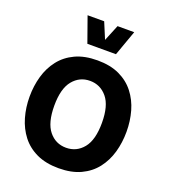

<svg xmlns="http://www.w3.org/2000/svg" viewBox="-171 -1098 1081 1226"><g transform="rotate(20 369.5 -485.5)"><path d="M210.9 -976.1H323.7L369.6 -866.2L414.6 -976.1H527.8L466.3 -804.2H272ZM370.1 -727.1Q457.5 -727.1 519.8 -697.8Q582 -668.5 621.8 -617.4Q661.6 -566.4 680.4 -500.5Q699.2 -434.6 699.2 -361.3Q699.2 -288.1 680.4 -221.9Q661.6 -155.8 621.8 -104.5Q582 -53.2 519.5 -23.9Q457 5.4 370.1 5.4Q283.2 5.4 220.7 -23.9Q158.2 -53.2 118.4 -104.5Q78.6 -155.8 59.6 -221.9Q40.5 -288.1 40.5 -361.3Q40.5 -434.6 59.3 -500.5Q78.1 -566.4 117.9 -617.4Q157.7 -668.5 220.2 -697.8Q282.7 -727.1 370.1 -727.1ZM370.1 -587.9Q299.3 -587.9 253.9 -532.5Q208.5 -477.1 208.5 -361.3Q208.5 -245.1 253.7 -189.5Q298.8 -133.8 370.1 -133.8Q441.4 -133.8 486.8 -189.5Q532.2 -245.1 532.2 -361.3Q532.2 -477.5 486.3 -532.7Q440.4 -587.9 370.1 -587.9Z"/></g></svg>

Font: Estedad-FD ExtraBold
Style: Regular
Weight: 800
Designer: Amin Abedi
Version: Version 7.3